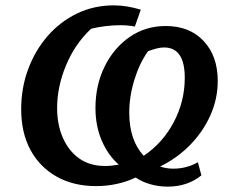

<svg xmlns="http://www.w3.org/2000/svg" viewBox="-20 -682 866 716"><path d="M605 14Q572 14 540.5 5Q509 -4 486 -20Q418 12 338 12Q254 12 191 -23.5Q128 -59 93.5 -123Q59 -187 59 -275Q59 -354 85 -424Q111 -494 157.5 -547.5Q204 -601 267 -631.5Q330 -662 404 -662Q429 -662 453.5 -658Q478 -654 505 -646L483 -583Q456 -588 430 -588Q375 -588 320 -575Q260 -519 226.5 -439Q193 -359 193 -279Q193 -217 214.5 -168Q236 -119 275.5 -91Q315 -63 372 -63Q395 -63 423 -68Q383 -103 359.5 -157.5Q336 -212 336 -279Q336 -365 370.5 -434.5Q405 -504 464 -544.5Q523 -585 598 -585Q687 -585 739.5 -529Q792 -473 792 -380Q792 -314 765 -253Q738 -192 690 -142.5Q642 -93 577 -61Q601 -53 626 -53Q676 -53 718 -77L731 -28Q679 14 605 14ZM221 -542 255 -555Q238 -549 221 -542ZM462 -262Q462 -159 516 -101Q587 -149 628 -226.5Q669 -304 669 -392Q669 -505 592 -505Q578 -505 563 -501Q548 -497 532 -491Q500 -446 481 -384Q462 -322 462 -262Z"/></svg>

Font: Piazzolla SemiBold
Style: Italic
Weight: 600
Italic angle: -11.3°
Designer: Juan Pablo del Peral
Foundry: Huerta Tipografica
Version: Version 1.330